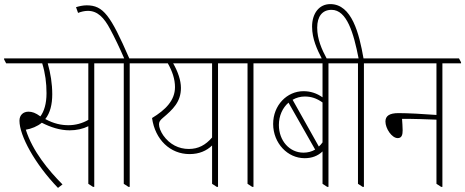

<svg xmlns="http://www.w3.org/2000/svg" viewBox="-39 -907 2270 937"><path d="M244 10 266 -7C199 -74 120 -169 87 -274C100 -276 114 -280 128 -286C142 -292 154 -299 165 -308C208 -286 254 -271 301 -271C334 -271 366 -278 392 -291V-10L415 5H421V-598H512V-603L502 -622H-19V-617L-9 -598H167C182 -549 188 -502 188 -452C188 -400 176 -363 158 -339C135 -356 118 -362 100 -362C75 -362 56 -346 56 -318C56 -245 131 -107 244 10ZM216 -447C216 -498 208 -548 194 -598H392V-322C363 -305 329 -296 295 -296C261 -296 224 -303 182 -326C206 -356 216 -398 216 -447Z M588 5H594V-598H685V-603L675 -622H592C500 -833 465 -881 384 -881C367 -881 348 -877 332 -872L342 -844C357 -850 374 -854 390 -854C437 -854 469 -821 499 -764C518 -729 547 -669 567 -622H474V-617L484 -598H565V-10Z M886 -155C933 -155 969 -171 996 -197V-10L1019 5H1025V-598H1116V-603L1106 -622H647V-617L657 -598H780C802 -559 815 -521 815 -482C815 -417 769 -371 703 -331C718 -225 792 -155 886 -155ZM758 -246C745 -265 737 -285 737 -300C737 -312 742 -320 755 -331C805 -373 844 -410 844 -478C844 -515 829 -558 806 -598H996V-236C964 -199 929 -180 882 -180C834 -180 789 -202 758 -246Z M1192 5H1198V-598H1289V-603L1279 -622H1078V-617L1088 -598H1169V-10Z M1448 -135C1483 -135 1512 -146 1535 -168V-10L1558 5H1564V-598H1655V-603L1645 -622H1251V-617L1261 -598H1535V-432C1507 -452 1476 -462 1442 -462C1362 -462 1294 -394 1294 -302C1294 -255 1312 -213 1340 -183C1368 -153 1406 -135 1448 -135ZM1448 -436C1479 -436 1505 -428 1535 -407V-212C1529 -204 1523 -197 1517 -192L1389 -420C1406 -430 1427 -436 1448 -436ZM1322 -297C1322 -342 1340 -381 1369 -406L1499 -177C1482 -167 1463 -162 1442 -162C1374 -162 1322 -220 1322 -297Z M1731 5H1737V-598H1828V-603L1818 -622H1735C1714 -743 1678 -887 1573 -887C1518 -887 1484 -841 1484 -777C1484 -717 1509 -664 1533 -618H1557C1531 -666 1509 -716 1509 -772C1509 -827 1534 -859 1579 -859C1654 -859 1687 -745 1711 -622H1617V-617L1627 -598H1708V-10Z M1902 -233C1922 -233 1926 -250 1926 -271C1926 -289 1924 -311 1923 -327C1932 -327 1947 -327 1955 -327C1980 -327 2040 -325 2091 -323V-10L2114 5H2120V-598H2211V-603L2201 -622H1790V-617L1800 -598H2091V-346C2027 -351 1949 -355 1906 -355C1861 -355 1842 -341 1842 -314C1842 -280 1873 -233 1902 -233Z"/></svg>

Font: Noto Serif Devanagari ExtraCondensed Thin
Style: Regular
Weight: 100
Width: 2
Designer: Universal Thirst, Indian Type Foundry and the Monotype Design Team
Foundry: Monotype Imaging Inc.
Version: Version 2.004